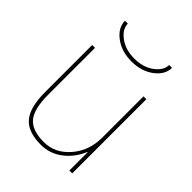

<svg xmlns="http://www.w3.org/2000/svg" viewBox="-208 -831 952 952"><g transform="rotate(45 268.5 -355.0)"><path d="M106 -720H126Q126 -682 167.5 -651Q209 -620 271 -620Q333 -620 374.5 -651Q416 -682 416 -720H436Q436 -672 388.5 -636Q341 -600 271 -600Q201 -600 153.5 -636Q106 -672 106 -720ZM436 -128H434Q408 -66 358 -28Q308 10 246 10Q155 10 115.5 -36.5Q76 -83 76 -190V-520H96V-190Q96 -92 130 -51Q164 -10 246 -10Q325 -10 380.5 -74.5Q436 -139 436 -230V-520H456V0H436Z"/></g></svg>

Font: M PLUS 1p Thin
Style: Regular
Weight: 250
Version: Version 1.062